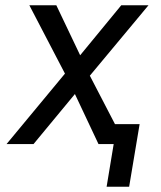

<svg xmlns="http://www.w3.org/2000/svg" viewBox="-20 -550 616 733"><path d="M387 163H473L513 -76H419L323 -261L547 -530H443L286 -339L195 -530H92L228 -269L5 0H108L266 -191L356 0H414Z"/></svg>

Font: Iosevka Sparkle Oblique
Style: Regular
Weight: 400
Italic angle: -9°
Designer: Belleve Invis
Foundry: Belleve Invis
Version: Version 4.5.0; ttfautohint (v1.8.3)